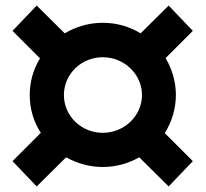

<svg xmlns="http://www.w3.org/2000/svg" viewBox="-20 -663 740 691"><path d="M613 -321C613 -369 599 -415 576 -454L674 -552L587 -643L486 -543C447 -567 400 -581 350 -581C300 -581 253 -567 213 -543L112 -643L25 -552L124 -453C100 -414 87 -369 87 -321C87 -271 101 -224 127 -185L25 -83L112 8L218 -97C257 -75 302 -62 350 -62C398 -62 443 -75 481 -97L587 8L674 -83L573 -184C598 -224 613 -271 613 -321ZM350 -185C272 -185 210 -246 210 -321C210 -396 272 -457 350 -457C427 -457 491 -396 491 -321C491 -246 427 -185 350 -185Z"/></svg>

Font: Talent SemiBold
Style: Bold
Weight: 700
Designer: Mike Powis
Version: Version 1.001;hotconv 1.0.109;makeotfexe 2.5.65596